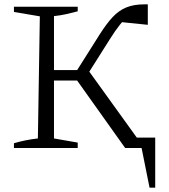

<svg xmlns="http://www.w3.org/2000/svg" viewBox="-20 -680 777 882"><path d="M667 182 625 -27 648 0H579V-48H693V182ZM44 0V-22Q71 -30 98.5 -35.5Q126 -41 154 -44L163 -605L44 -625V-649H337V-628Q311 -621 284 -615Q257 -609 228 -606V-44L337 -25V0ZM196 -310V-358H358V-310ZM555 0 318 -333 375 -372 630 -18 585 -42 685 -25V0ZM369 -317 318 -332 438 -522Q469 -571 497.5 -601.5Q526 -632 560.5 -646Q595 -660 642 -660Q646 -660 650.5 -660Q655 -660 659 -660V-566L522 -580L571 -606Q552 -593 530.5 -566Q509 -539 484 -499Z"/></svg>

Font: Piazzolla 24pt Light
Style: Regular
Weight: 300
Designer: Juan Pablo del Peral
Foundry: Huerta Tipografica
Version: Version 2.005